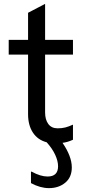

<svg xmlns="http://www.w3.org/2000/svg" viewBox="-20 -728 440 992"><path d="M213 -446V-147Q213 -110 229.5 -87.5Q246 -65 278 -65Q300 -65 317.5 -69.5Q335 -74 357 -84V-6Q329 7 303 10Q351 80 351 137Q351 188 317 216Q283 244 233 244Q188 244 140 218V159H144Q189 184 226 184Q280 184 280 131Q280 104 265 71.5Q250 39 221 7Q175 -5 150 -43Q125 -81 125 -138V-446H25V-522H125V-662L213 -708V-522H357V-446Z"/></svg>

Font: Amiko
Style: Regular
Weight: 400
Designer: Pablo Impallari, Rodrigo Fuenzalida, Andres Torresi
Foundry: Impallari Type
Version: Version 1.001; ttfautohint (v1.3)